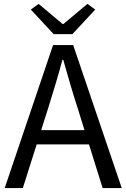

<svg xmlns="http://www.w3.org/2000/svg" viewBox="-20 -964 648 984"><path d="M255 -789H351L468 -915L428 -944L305 -841H301L178 -944L138 -915ZM4 0H97L168 -224H436L506 0H604L355 -733H252ZM191 -297 227 -410C253 -493 277 -572 300 -658H304C328 -573 351 -493 378 -410L413 -297Z"/></svg>

Font: Noto Sans Mono CJK SC
Style: Regular
Weight: 400
Designer: Ryoko NISHIZUKA 西塚涼子 (kana, bopomofo & ideographs); Paul D. Hunt (Latin, Greek & Cyrillic); Sandoll Communications 산돌커뮤니
Foundry: Adobe
Version: Version 2.004;hotconv 1.0.118;makeotfexe 2.5.65603